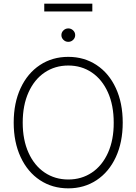

<svg xmlns="http://www.w3.org/2000/svg" viewBox="-20 -1031 754 1061"><path d="M357.4 9.8Q269 9.8 200.7 -35.4Q132.3 -80.6 94 -163.1Q55.7 -245.6 55.7 -353.5Q55.7 -461.9 94 -544.2Q132.3 -626.5 200.7 -671.6Q269 -716.8 357.4 -716.8Q445.3 -716.8 513.7 -671.6Q582 -626.5 620.1 -544.2Q658.2 -461.9 658.2 -353.5Q658.2 -245.1 620.1 -162.8Q582 -80.6 513.7 -35.4Q445.3 9.8 357.4 9.8ZM357.4 -668.9Q284.2 -668.9 227.1 -630.6Q169.9 -592.3 137.7 -520.8Q105.5 -449.2 105.5 -353.5Q105.5 -258.3 137.5 -187.3Q169.4 -116.2 226.6 -77.6Q283.7 -39.1 357.4 -39.1Q430.7 -39.1 487.8 -77.4Q544.9 -115.7 576.9 -187Q608.9 -258.3 608.4 -353.5Q608.4 -449.2 576.4 -520.5Q544.4 -591.8 487.5 -630.4Q430.7 -668.9 357.4 -668.9ZM319.3 -836.9Q319.3 -852.1 330.6 -863Q341.8 -874 357.4 -874Q373 -874 384.3 -863Q395.5 -852.1 395.5 -836.9Q395.5 -821.8 384.3 -810.8Q373 -799.8 357.4 -799.8Q341.8 -799.8 330.6 -810.8Q319.3 -821.8 319.3 -836.9ZM490.2 -967.8H224.6V-1010.7H490.2Z"/></svg>

Font: Pretendard GOV ExtraLight
Style: Regular
Weight: 200
Designer: Base glyphs from Inter by Rasmus Andersson; Hangeul glyphs from Noto Sans CJK(Source Han Sans) by Jang Soo-young and Kan
Foundry: Kil Hyung-jin
Version: Version 1.309